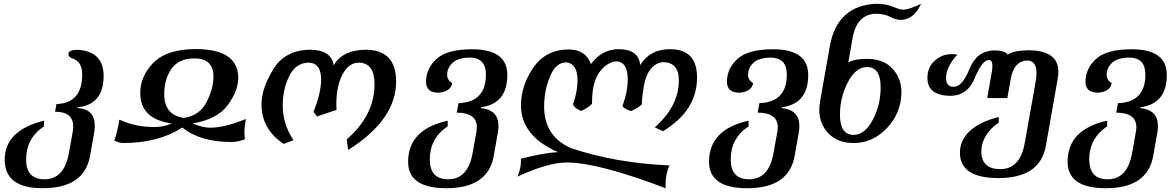

<svg xmlns="http://www.w3.org/2000/svg" viewBox="-20 -747 6224 1016"><path d="M205.6 249Q4.9 249 4.9 98.6Q4.9 -57.6 212.9 -108.4V-78.6Q118.2 -15.6 118.2 96.7Q118.2 201.7 215.3 201.7Q320.3 201.7 344.7 62.5L364.7 -49.3Q367.2 -64.5 367.2 -77.6Q367.2 -155.8 271.5 -155.8L278.8 -196.3Q415 -201.2 415 -352.5Q415 -420.4 365.2 -437Q341.8 -444.3 341.8 -461.4Q341.8 -483.4 393.1 -483.4Q528.3 -474.6 528.3 -344.7Q528.3 -192.9 389.6 -179.2L388.7 -175.3Q481.4 -170.9 481.4 -82Q481.4 -64.9 478 -43.9L456.5 77.6Q426.3 249 205.6 249Z M631.8 9.8Q604 8.3 584.5 -3.9Q598.6 -37.1 611.8 -113.8Q696.3 -74.7 796.4 -74.7Q847.7 -74.7 888.7 -93.8Q722.2 -116.7 722.2 -254.9Q722.2 -343.8 792.2 -415.3Q862.3 -486.8 1015.1 -487.3Q1240.7 -487.3 1240.7 -334.5Q1240.7 -266.6 1185.1 -190.9Q1129.4 -115.2 999 -93.8Q1052.7 -71.3 1091.3 -71.3Q1168.5 -71.3 1280.8 -117.2Q1273.4 -73.7 1273.4 -46.4Q1273.4 -27.8 1275.9 -10.3Q1241.7 3.9 1205.6 4.4Q1038.6 4.4 944.8 -72.3Q818.8 9.8 631.8 9.8ZM952.1 -123Q1036.6 -135.3 1073 -206.8Q1109.4 -278.3 1109.4 -341.8Q1109.4 -438 1008.8 -438Q927.2 -438 888.2 -383.8Q849.1 -329.6 849.1 -248Q849.1 -139.2 952.1 -123Z M1821.8 46.9 1814.9 -9.8Q1961.9 -137.2 1961.9 -301.3Q1961.9 -415.5 1877.4 -415.5Q1826.7 -415.5 1793.2 -354.5Q1759.8 -293.5 1759.8 -192.9L1760.7 -165.5L1657.7 -130.9L1638.7 -154.8Q1679.2 -254.9 1679.2 -326.7Q1679.2 -414.1 1611.8 -415.5Q1543.5 -413.6 1509.8 -343Q1476.1 -272.5 1476.1 -189Q1476.1 -90.3 1533.2 -5.4L1481 14.6Q1363.8 -63.5 1363.8 -195.3Q1363.8 -277.8 1425.3 -379.4Q1486.8 -481 1618.2 -483.9Q1734.4 -483.9 1745.6 -400.9Q1792.5 -483.9 1919.9 -483.9Q2076.2 -481 2076.2 -315.4Q2076.2 -113.3 1821.8 46.9Z M2341.8 249Q2139.6 249 2139.6 108.9Q2139.6 -62 2349.1 -108.4V-78.6Q2254.4 -15.6 2254.4 96.7Q2254.4 201.7 2351.6 201.7Q2456.5 201.7 2481 62.5L2501 -49.3Q2503.4 -62 2503.4 -73.2Q2503.4 -150.9 2397 -150.9L2406.2 -201.2Q2551.3 -206.1 2551.3 -352.5Q2551.3 -439 2470.7 -442.4Q2405.3 -442.4 2375.7 -415.3Q2346.2 -388.2 2346.2 -351.1Q2346.2 -323.2 2373 -307.1Q2364.7 -261.2 2299.3 -256.3Q2234.4 -257.3 2234.4 -314.5Q2234.4 -383.8 2290 -435.1Q2345.7 -486.3 2478.5 -486.3Q2664.6 -486.3 2664.6 -350.1Q2664.6 -198.2 2525.9 -179.7L2524.9 -174.8Q2617.7 -166 2617.7 -79.6Q2617.7 -63 2614.3 -43.9L2592.8 77.6Q2562.5 249 2341.8 249Z M3502.4 249Q3144 112.8 2978.5 112.8Q2877.4 113.8 2718.3 187.5Q2736.8 144.5 2736.8 104.5L2736.3 92.8Q2861.3 61 2932.6 58.1Q2736.8 -27.3 2736.8 -189.9Q2736.8 -293 2801.8 -388.4Q2866.7 -483.9 2987.8 -485.4Q3079.6 -485.4 3106.9 -407.7Q3165 -486.8 3253.9 -486.8Q3359.4 -486.8 3367.7 -402.8Q3419.4 -486.8 3526.4 -486.8Q3668.5 -486.8 3668.5 -336.9Q3668.5 -161.1 3487.8 -52.7L3444.8 -73.2Q3572.3 -185.5 3572.3 -321.8Q3572.3 -418.5 3485.8 -418.5Q3407.7 -405.3 3387.2 -293Q3376.5 -229 3376.5 -199.2V-194.3Q3355.5 -174.8 3318.8 -159.2Q3282.7 -171.4 3273.4 -186Q3301.8 -259.3 3301.8 -327.6Q3301.8 -418.9 3242.2 -422.4Q3204.6 -420.4 3168.5 -384.8Q3112.8 -329.6 3112.8 -205.1V-197.8Q3091.8 -175.3 3054.2 -159.7Q3017.1 -177.7 3012.2 -194.3Q3036.1 -264.6 3036.1 -321.3Q3036.1 -410.6 2976.6 -417Q2920.9 -417 2890.1 -341.6Q2859.4 -266.1 2859.4 -182.6Q2859.4 -25.4 3002.4 37.1Q3235.8 115.7 3522.5 128.4Q3502 172.9 3502 227.5Z M3934.1 249Q3731.9 249 3731.9 108.9Q3731.9 -62 3941.4 -108.4V-78.6Q3846.7 -15.6 3846.7 96.7Q3846.7 201.7 3943.8 201.7Q4048.8 201.7 4073.2 62.5L4093.3 -49.3Q4095.7 -62 4095.7 -73.2Q4095.7 -150.9 3989.3 -150.9L3998.5 -201.2Q4143.6 -206.1 4143.6 -352.5Q4143.6 -439 4063 -442.4Q3997.6 -442.4 3968 -415.3Q3938.5 -388.2 3938.5 -351.1Q3938.5 -323.2 3965.3 -307.1Q3957 -261.2 3891.6 -256.3Q3826.7 -257.3 3826.7 -314.5Q3826.7 -383.8 3882.3 -435.1Q3938 -486.3 4070.8 -486.3Q4256.8 -486.3 4256.8 -350.1Q4256.8 -198.2 4118.2 -179.7L4117.2 -174.8Q4210 -166 4210 -79.6Q4210 -63 4206.5 -43.9L4185.1 77.6Q4154.8 249 3934.1 249Z M4497.1 -33.2Q4555.2 -33.2 4597.7 -111.6Q4640.1 -189.9 4640.1 -285.6Q4640.1 -392.1 4567.9 -392.1Q4508.3 -392.1 4466.6 -312Q4424.8 -231.9 4424.8 -139.6Q4424.8 -33.2 4497.1 -33.2ZM4497.1 9.8Q4412.6 9.8 4364 -41Q4315.4 -91.8 4315.4 -164.1Q4315.4 -186.5 4319.8 -211.4L4371.1 -502.4Q4409.2 -717.3 4616.7 -727.1Q4668.5 -727.1 4705.1 -711.4Q4741.7 -695.8 4760.3 -695.8Q4788.6 -695.8 4853.5 -726.6Q4820.8 -649.4 4753.4 -641.6Q4719.7 -641.6 4689.9 -658Q4660.2 -674.3 4612.3 -674.3Q4513.2 -669.9 4491.2 -543.9L4468.8 -416Q4499 -435.5 4567.9 -435.5Q4654.8 -435.5 4702.4 -384Q4750 -332.5 4750 -260.3Q4750 -151.4 4674.8 -70.8Q4599.6 9.8 4497.1 9.8Z M5263.7 195.3Q5059.6 195.3 5059.6 61Q5059.6 -4.4 5111.1 -53.2Q5162.6 -102.1 5265.1 -127.9V-98.1Q5221.2 -68.8 5197 -29.1Q5172.9 10.7 5172.9 54.2Q5172.9 147.9 5273.4 147.9Q5378.4 147.9 5402.8 8.8L5463.4 -332.5Q5464.8 -347.2 5464.8 -359.4Q5464.8 -424.8 5417 -427.2Q5347.2 -424.8 5329.6 -335.4L5310.5 -228H5204.1L5229.5 -373Q5231.4 -387.2 5231.4 -397.9Q5231.4 -428.2 5214.8 -430.2Q5177.2 -430.2 5138.7 -335Q5100.1 -239.7 5006.3 -239.7Q4887.7 -243.2 4887.7 -333.5Q4887.7 -392.6 4927 -426.5Q4966.3 -460.4 5012.7 -460.4Q5030.8 -460.4 5045.9 -458Q4986.3 -393.1 4986.3 -334.5Q4986.3 -287.6 5026.4 -287.6Q5072.3 -287.6 5110.1 -382.1Q5147.9 -476.6 5238.3 -480.5Q5298.3 -480 5312.5 -458Q5345.7 -480 5420.9 -481Q5580.6 -481 5580.6 -366.7Q5580.6 -350.1 5577.1 -331.1L5514.6 23.9Q5484.4 195.3 5263.7 195.3Z M5831.5 249Q5629.4 249 5629.4 108.9Q5629.4 -62 5838.9 -108.4V-78.6Q5744.1 -15.6 5744.1 96.7Q5744.1 201.7 5841.3 201.7Q5946.3 201.7 5970.7 62.5L5990.7 -49.3Q5993.2 -62 5993.2 -73.2Q5993.2 -150.9 5886.7 -150.9L5896 -201.2Q6041 -206.1 6041 -352.5Q6041 -439 5960.4 -442.4Q5895 -442.4 5865.5 -415.3Q5835.9 -388.2 5835.9 -351.1Q5835.9 -323.2 5862.8 -307.1Q5854.5 -261.2 5789.1 -256.3Q5724.1 -257.3 5724.1 -314.5Q5724.1 -383.8 5779.8 -435.1Q5835.4 -486.3 5968.3 -486.3Q6154.3 -486.3 6154.3 -350.1Q6154.3 -198.2 6015.6 -179.7L6014.6 -174.8Q6107.4 -166 6107.4 -79.6Q6107.4 -63 6104 -43.9L6082.5 77.6Q6052.2 249 5831.5 249Z"/></svg>

Font: Kelvinch
Style: Bold Italic
Weight: 700
Italic angle: -10°
Designer: Paul James Miller
Foundry: High-Logic / Made with FontCreator
Version: Version 3.30 September 23, 2016